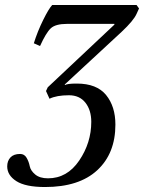

<svg xmlns="http://www.w3.org/2000/svg" viewBox="-20 -510 579 772"><path d="M9 159Q9 137 22 123Q35 109 61 109Q78 109 87 124.5Q96 140 99.5 158Q103 176 121.5 191.5Q140 207 173 207Q250 207 298.5 135.5Q347 64 347 -20Q347 -67 323.5 -97Q300 -127 257 -127Q208 -127 179 -113L165 -144L172 -159L440 -411V-414H250Q203 -414 184 -396Q165 -378 141 -325L116 -336Q131 -384 153.5 -429.5Q176 -475 190 -490H529L539 -476L529 -454Q517 -427 469 -382L240 -170L242 -168Q249 -174 289 -174Q369 -174 406.5 -128Q444 -82 444 -9Q444 107 371 174.5Q298 242 161 242Q83 242 46 218.5Q9 195 9 159Z"/></svg>

Font: Lingua Franca
Style: Italic
Weight: 400
Italic angle: -13°
Version: Version 1.19